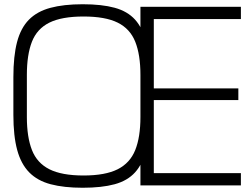

<svg xmlns="http://www.w3.org/2000/svg" viewBox="-20 -873 1169 904"><path d="M369.3 11Q281 11 218.6 -5.5Q156.2 -22 117.5 -61.5Q78.8 -101 60.9 -167Q43 -233 43 -332V-510Q43 -609 60.3 -675Q77.7 -741 115.9 -780Q154.2 -819 216.8 -836Q279.5 -853 369.3 -853Q459.2 -853 519.8 -836.5Q580.3 -820 616 -780.5Q651.7 -741 667.4 -675Q683.2 -609 683.2 -510V-332Q683.2 -233 667.4 -167Q651.7 -101 616 -61.5Q580.3 -22 519.8 -5.5Q459.2 11 369.3 11ZM373.3 -46.7Q475.8 -46.7 534.1 -76.1Q592.3 -105.5 616.8 -166.6Q641.2 -227.7 641.2 -322V-520Q641.2 -615.3 616.8 -676.4Q592.5 -737.5 534.2 -766.4Q476 -795.3 373.3 -795.3Q270.7 -795.3 212.4 -766.4Q154.2 -737.5 130.3 -676.4Q106.5 -615.3 106.5 -520V-322Q106.5 -227.7 130.4 -166.6Q154.3 -105.5 212.6 -76.1Q270.8 -46.7 373.3 -46.7ZM641.2 0V-841H1114.2V-783.3H704.2V-456.7H1102.2V-401.8H704.2V-57.7H1114.2V0Z"/></svg>

Font: Matangi Light
Style: Regular
Weight: 300
Designer: Prashant Pant
Foundry: The Graphic Ant
Version: Version 3.002